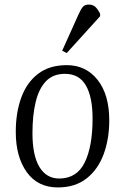

<svg xmlns="http://www.w3.org/2000/svg" viewBox="-20 -806 547 840"><path d="M233 14Q145 14 97 -53Q49 -120 49 -229Q49 -313 73 -379Q97 -445 146.5 -483Q196 -521 272 -521Q356 -521 407 -456.5Q458 -392 458 -280Q458 -198 433.5 -131.5Q409 -65 359 -25.5Q309 14 233 14ZM239 -25Q316 -25 350.5 -95Q385 -165 385 -287Q385 -382 355.5 -432.5Q326 -483 264 -483Q212 -483 181 -450.5Q150 -418 136 -359.5Q122 -301 122 -224Q122 -126 152.5 -75.5Q183 -25 239 -25ZM272 -574 252 -584 324 -744Q334 -766 342.5 -776Q351 -786 369 -786Q386 -786 397 -776Q408 -766 418 -746V-735Z"/></svg>

Font: Literata 36pt Light
Style: Italic
Weight: 300
Italic angle: -2°
Designer: Latin by Veronika Burian and Jose Scaglione. Greek by Irene Vlachou. Cyrillic by Vera Evstafieva
Foundry: TypeTogether
Version: Version 3.002